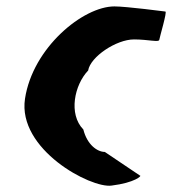

<svg xmlns="http://www.w3.org/2000/svg" viewBox="-20 -588 537 599"><path d="M58 -280C34 -122 263 0 328 -9C401 -18 423 -40 417 -40L307 -114C284 -114 252 -136 240 -184C193 -232 212 -323 255 -368C262 -411 343 -465 398 -465C443 -465 476 -455 477 -464C478 -472 502 -552 496 -552C496 -552 374 -568 337 -568C239 -568 82 -439 58 -280Z"/></svg>

Font: Ampere
Style: SCUltCndIta
Weight: 400
Version: Version 1